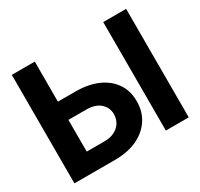

<svg xmlns="http://www.w3.org/2000/svg" viewBox="-152 -922 1163 1115"><g transform="rotate(-30 430.0 -364.0)"><path d="M145.7 -458.8H318.8Q405.3 -458.8 468.1 -430.8Q530.9 -402.7 565.1 -352Q599.3 -301.3 599 -232.4Q599.3 -163.7 565.1 -111.4Q530.9 -59.1 468.1 -29.5Q405.3 0 318.8 0H46.9V-727.5H201V-124H318.8Q360.5 -124 389 -139Q417.4 -153.9 432.1 -179Q446.8 -204.1 446.5 -234Q446.8 -277.1 413.9 -307.1Q381.1 -337 318.8 -336.7H145.7ZM813.5 -727.5V0H660V-727.5Z"/></g></svg>

Font: Inter Tight
Style: Regular
Weight: 400
Designer: Rasmus Andersson
Foundry: rsms
Version: Version 3.002